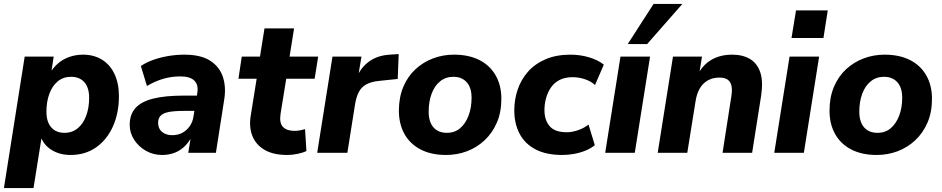

<svg xmlns="http://www.w3.org/2000/svg" viewBox="-29 -780 4810 980"><path d="M-9 180 97 -491H245L232 -405H225Q243 -436 268.5 -457.5Q294 -479 326.5 -490Q359 -501 395 -501Q450 -501 491.5 -475.5Q533 -450 555.5 -402Q578 -354 578 -289Q578 -204 548 -136Q518 -68 462.5 -28.5Q407 11 331 11Q276 11 234.5 -14.5Q193 -40 176 -89H185L142 180ZM300 -102Q340 -102 368 -125.5Q396 -149 411 -189.5Q426 -230 426 -281Q426 -333 401.5 -360.5Q377 -388 334 -388Q294 -388 266 -365Q238 -342 223 -301.5Q208 -261 208 -210Q208 -158 232.5 -130Q257 -102 300 -102Z M799 11Q753 11 715.5 -10.5Q678 -32 655.5 -67Q633 -102 633 -143Q633 -195 662 -228Q691 -261 752 -276.5Q813 -292 908 -292H987L975 -214H911Q862 -214 833 -208.5Q804 -203 791 -189.5Q778 -176 778 -153Q778 -123 798.5 -106.5Q819 -90 850 -90Q879 -90 901.5 -102Q924 -114 939.5 -136Q955 -158 959 -188L978 -305Q985 -346 963.5 -368Q942 -390 891 -390Q847 -390 805 -378Q763 -366 721 -341L690 -443Q716 -461 752 -474Q788 -487 829.5 -494Q871 -501 912 -501Q996 -501 1044 -470Q1092 -439 1109 -386.5Q1126 -334 1115 -269L1073 0H932L948 -100H957Q942 -62 917.5 -37Q893 -12 863 -0.5Q833 11 799 11Z M1437 11Q1366 11 1321.5 -15Q1277 -41 1259 -86.5Q1241 -132 1251 -191L1281 -378H1188L1205 -491H1298L1321 -635H1472L1449 -491H1595L1577 -378H1432L1403 -199Q1396 -152 1415.5 -132Q1435 -112 1474 -112Q1488 -112 1501.5 -114.5Q1515 -117 1528 -121L1535 -9Q1516 0 1489 5.5Q1462 11 1437 11Z M1590 0 1668 -491H1816L1796 -371H1787Q1805 -427 1849.5 -462Q1894 -497 1960 -501L2006 -504L2001 -377L1905 -367Q1865 -363 1840 -349Q1815 -335 1802 -309.5Q1789 -284 1783 -246L1744 0Z M2248 11Q2172 11 2118 -17Q2064 -45 2035.5 -96Q2007 -147 2007 -215Q2007 -283 2029.5 -336.5Q2052 -390 2091.5 -426.5Q2131 -463 2181.5 -482Q2232 -501 2288 -501Q2364 -501 2418 -473.5Q2472 -446 2501 -395Q2530 -344 2530 -276Q2530 -207 2507 -154Q2484 -101 2444.5 -64Q2405 -27 2354.5 -8Q2304 11 2248 11ZM2252 -102Q2292 -102 2319.5 -125.5Q2347 -149 2362.5 -189.5Q2378 -230 2378 -281Q2378 -333 2353 -360.5Q2328 -388 2285 -388Q2246 -388 2217.5 -365Q2189 -342 2174 -301.5Q2159 -261 2159 -210Q2159 -158 2183.5 -130Q2208 -102 2252 -102Z M2841 11Q2759 11 2704.5 -17.5Q2650 -46 2623 -97.5Q2596 -149 2596 -216Q2596 -271 2613 -322Q2630 -373 2665.5 -413.5Q2701 -454 2755.5 -477.5Q2810 -501 2883 -501Q2932 -501 2977.5 -487.5Q3023 -474 3053 -450L3008 -346Q2988 -365 2957 -375.5Q2926 -386 2894 -386Q2854 -386 2826.5 -371.5Q2799 -357 2782.5 -332.5Q2766 -308 2758 -278.5Q2750 -249 2750 -218Q2750 -167 2776.5 -136Q2803 -105 2864 -105Q2890 -105 2920 -115Q2950 -125 2975 -144L3007 -39Q2988 -23 2960 -11.5Q2932 0 2901 5.5Q2870 11 2841 11Z M3060 0 3138 -491H3289L3211 0ZM3175 -555 3307 -760H3454L3274 -555Z M3328 0 3406 -491H3554L3539 -398H3532Q3557 -448 3602 -474.5Q3647 -501 3708 -501Q3762 -501 3799 -479Q3836 -457 3851.5 -411Q3867 -365 3856 -292L3810 0H3659L3704 -289Q3709 -321 3704.5 -342Q3700 -363 3685 -373.5Q3670 -384 3643 -384Q3609 -384 3583.5 -369.5Q3558 -355 3542.5 -328Q3527 -301 3521 -262L3479 0Z M4011 -586 4034 -727H4196L4174 -586ZM3923 0 4001 -491H4152L4074 0Z M4446 11Q4370 11 4316 -17Q4262 -45 4233.5 -96Q4205 -147 4205 -215Q4205 -283 4227.5 -336.5Q4250 -390 4289.5 -426.5Q4329 -463 4379.5 -482Q4430 -501 4486 -501Q4562 -501 4616 -473.5Q4670 -446 4699 -395Q4728 -344 4728 -276Q4728 -207 4705 -154Q4682 -101 4642.5 -64Q4603 -27 4552.5 -8Q4502 11 4446 11ZM4450 -102Q4490 -102 4517.5 -125.5Q4545 -149 4560.5 -189.5Q4576 -230 4576 -281Q4576 -333 4551 -360.5Q4526 -388 4483 -388Q4444 -388 4415.5 -365Q4387 -342 4372 -301.5Q4357 -261 4357 -210Q4357 -158 4381.5 -130Q4406 -102 4450 -102Z"/></svg>

Font: Nunito Sans 12pt ExtraBold
Style: Italic
Weight: 800
Italic angle: -9°
Designer: Vernon Adams
Foundry: Vernon Adams
Version: Version 3.101;gftools[0.9.27]